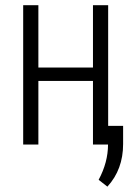

<svg xmlns="http://www.w3.org/2000/svg" viewBox="-20 -548 498 728"><path d="M446.8 -2Q446.8 94.7 387.2 159.7L354 133.8Q389.6 67.4 389.6 0H332.5V-241.2H125.5V0H67.9V-528.3H125.5V-292H332.5V-528.3H390.1V-70.8H446.8Z"/></svg>

Font: RobotoCondensed-Light
Style: Light
Weight: 300
Designer: Google
Version: Version 1.200311; 2013